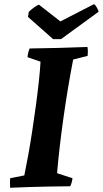

<svg xmlns="http://www.w3.org/2000/svg" viewBox="-20 -878 485 905"><path d="M27.8 7.1Q26.8 -4.4 27.1 -15.7Q27.3 -27 27.8 -38L94.6 -51.1Q103.1 -91.5 112.9 -145.9Q122.7 -200.3 132 -260.9Q141.3 -321.6 149.3 -381.5Q157.4 -441.4 163.2 -494.9Q169 -548.3 171 -587.3L109.7 -608.4Q110.7 -620.5 113.3 -630.5Q115.8 -640.6 119.8 -649.5Q187.9 -650.5 255.9 -652.2Q324 -654 392.1 -656.6Q394.1 -646.6 394.1 -636.1Q394.1 -625.7 393.1 -614.7L324.8 -597.3Q312.2 -532.5 300.4 -461.4Q288.6 -390.2 278.6 -319.2Q268.6 -248.2 261.1 -182.4Q253.6 -116.6 249 -61.7L321.6 -38Q320.6 -28 318.1 -19Q315.6 -10 311.1 0Q262.2 0.5 214.4 1.2Q166.6 2 120 3.5Q73.5 5 27.8 7.1ZM230.3 -693.6 112 -798.2 115.5 -821.9Q125.4 -831.9 139.7 -842.3Q153.9 -852.8 163.3 -856.2L264.6 -777L422.7 -858.3Q429.1 -856 436.3 -842.6Q443.6 -829.3 444.9 -822.8L267.6 -693.6Z"/></svg>

Font: Labrada
Style: Italic
Weight: 400
Italic angle: -7°
Designer: Mercedes Jáuregui
Foundry: Omnibus-Type Team
Version: Version 1.000